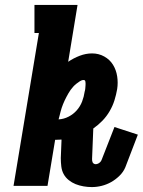

<svg xmlns="http://www.w3.org/2000/svg" viewBox="-20 -755 580 780"><path d="M353 5Q336 5 319 2Q302 -1 287 -7Q272 -13 259 -23.5Q246 -34 238.5 -48Q231 -62 229 -79Q227 -96 227 -113L230 -188Q224 -188 218 -187.5Q212 -187 206 -187Q206 -187 205.5 -187Q205 -187 204 -187L173 0H35L138 -621H120V-735H295L257 -504Q279 -519 304 -528.5Q329 -538 354 -538Q381 -538 403.5 -525.5Q426 -513 439 -492Q452 -471 456 -445Q460 -419 456 -393Q452 -370 445 -347.5Q438 -325 425.5 -303.5Q413 -282 396 -264.5Q379 -247 359 -233L354 -109Q354 -105 354.5 -101.5Q355 -98 356.5 -95Q358 -92 361.5 -90Q365 -88 368 -88Q376 -88 383 -93Q390 -98 393 -106L445 -239L540 -208L489 -75Q481 -56 465 -40.5Q449 -25 431 -15Q413 -5 393 0Q373 5 353 5ZM218 -270Q239 -271 258.5 -281Q278 -291 292 -307Q306 -323 313.5 -342.5Q321 -362 324 -383Q326 -389 326.5 -396Q327 -403 327.5 -409.5Q328 -416 327 -423Q326 -430 320 -430Q312 -430 304.5 -425Q297 -420 290.5 -415Q284 -410 278 -403.5Q272 -397 267 -390Q262 -383 258 -376Q254 -369 250 -361.5Q246 -354 242.5 -346.5Q239 -339 236 -331.5Q233 -324 230.5 -316.5Q228 -309 226 -301Q224 -293 222 -285Q220 -277 218 -270Z"/></svg>

Font: Iosevka Slab Heavy
Style: Italic
Weight: 900
Italic angle: -9°
Monospace: yes
Designer: Belleve Invis
Foundry: Belleve Invis
Version: Version 11.1.0; ttfautohint (v1.8.3)